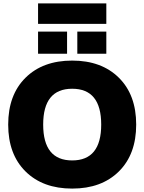

<svg xmlns="http://www.w3.org/2000/svg" viewBox="-20 -1095 846 1125"><path d="M433 -780V-910H603V-780ZM203 -780V-910H373V-780ZM203 -955V-1075H603V-955ZM129.5 -639.5Q231 -740 403 -740Q575 -740 676.5 -639.5Q778 -539 778 -365Q778 -191 676.5 -90.5Q575 10 403 10Q231 10 129.5 -90.5Q28 -191 28 -365Q28 -539 129.5 -639.5ZM233 -365Q233 -155 403 -155Q573 -155 573 -365Q573 -575 403 -575Q233 -575 233 -365Z"/></svg>

Font: Mplus 1p Black
Style: Regular
Weight: 900
Version: Version 1.061